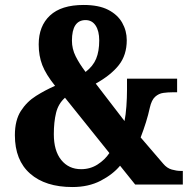

<svg xmlns="http://www.w3.org/2000/svg" viewBox="-20 -744 770 774"><path d="M272 10Q163 10 101.5 -44Q40 -98 40 -199Q40 -259 64 -296.5Q88 -334 125.5 -357.5Q163 -381 202 -398Q165 -444 150.5 -481.5Q136 -519 136 -565Q136 -639 181.5 -681.5Q227 -724 317 -724Q378 -724 416 -704.5Q454 -685 472.5 -652.5Q491 -620 491 -582Q491 -522 459 -481.5Q427 -441 366 -407L482 -256Q487 -281 489.5 -315.5Q492 -350 492 -382V-427H694V-372H676Q657 -372 638.5 -369.5Q620 -367 605.5 -354Q591 -341 584 -310Q578 -282 568.5 -251.5Q559 -221 547 -190L638 -84Q653 -66 672.5 -60.5Q692 -55 708 -55H717V0H525L464 -76Q435 -41 386 -15.5Q337 10 272 10ZM325 -454Q355 -477 367.5 -507Q380 -537 380 -581Q380 -619 365.5 -641Q351 -663 325 -663Q270 -663 270 -580Q270 -547 285 -517Q300 -487 325 -454ZM307 -62Q344 -62 373.5 -81Q403 -100 421 -127L242 -350Q215 -326 206 -289Q197 -252 197 -203Q197 -136 227 -99Q257 -62 307 -62Z"/></svg>

Font: Noto Serif Armenian Condensed ExtraBold
Style: Regular
Weight: 800
Width: 3
Designer: Monotype Design Team
Foundry: Monotype Imaging Inc.
Version: Version 2.008; ttfautohint (v1.8.4.7-5d5b)